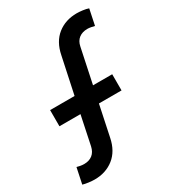

<svg xmlns="http://www.w3.org/2000/svg" viewBox="-218 -875 1046 1162"><g transform="rotate(-30 305.0 -294.0)"><path d="M96 169Q79 169 55 166Q31 163 15 158L38 48Q48 51 61.5 53.5Q75 56 88 56Q123 56 146 38Q169 20 177 -16L219 -217H72V-330H243L297 -584Q314 -669 369.5 -713Q425 -757 504 -757Q521 -757 545 -754Q569 -751 585 -745L562 -635Q552 -638 537.5 -640.5Q523 -643 513 -643Q477 -643 453.5 -625Q430 -607 423 -572L372 -330H506V-217H348L303 -3Q286 81 230.5 125Q175 169 96 169Z"/></g></svg>

Font: Plus Jakarta Text
Style: Bold
Weight: 700
Designer: Gumpita Rahayu
Foundry: Tokotype Studio
Version: Version 1.000